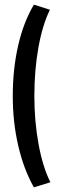

<svg xmlns="http://www.w3.org/2000/svg" viewBox="-20 -727 260 827"><path d="M128 -313Q128 -205 146 -106.5Q164 -8 197 58L126 80Q82 2 58.5 -99.5Q35 -201 35 -313Q35 -429 58 -530Q81 -631 126 -707L195 -685Q163 -620 145.5 -522.5Q128 -425 128 -313Z"/></svg>

Font: Blinker SemiBold
Style: Regular
Weight: 600
Designer: Juergen Huber
Foundry: supertype
Version: Version 1.015;PS 1.15;hotconv 1.0.88;makeotf.lib2.5.647800